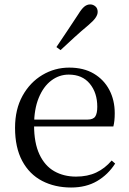

<svg xmlns="http://www.w3.org/2000/svg" viewBox="-20 -838 587 873"><path d="M303.3 14.6Q229.5 14.6 171.6 -15.4Q113.7 -45.5 81.1 -106.2Q48.4 -167 48.4 -256.8Q48.4 -341.1 82.5 -402.5Q116.6 -463.8 172.8 -497.2Q229 -530.6 294.9 -530.6Q360.2 -530.6 406.4 -503.3Q452.6 -475.9 477.1 -429.2Q501.7 -382.4 501.7 -323.2Q501.7 -286.8 495.4 -262.9H86.6V-294.2H377.3Q403.6 -294.2 413 -308.2Q422.3 -322.1 422.3 -352.3Q422.3 -416.2 388.2 -457.5Q354.2 -498.8 292.6 -498.8Q248.8 -498.8 213 -471.6Q177.1 -444.5 156 -392.8Q134.9 -341.2 134.9 -268.7Q134.9 -188 159.4 -135.9Q183.9 -83.8 226.9 -59.4Q270 -35 325.5 -35Q378.5 -35 417.8 -53.7Q457.2 -72.3 487.7 -108.1L503.6 -94.3Q471 -43.5 421 -14.4Q371 14.6 303.3 14.6ZM236.5 -624Q261.4 -660.9 285.8 -697.4Q310.2 -734 335.7 -772.8Q350.9 -797.6 363.2 -807.7Q375.5 -817.9 390.3 -817.9Q403.1 -817.9 413.6 -809.1Q424.1 -800.3 424.1 -783.8Q424.1 -771.1 414.2 -756.9Q404.4 -742.7 381.2 -723.1Q348.4 -695.8 317.4 -667.5Q286.4 -639.2 255.3 -610.1Z"/></svg>

Font: Noto Serif JP
Style: Regular
Weight: 200
Designer: Ryoko NISHIZUKA 西塚涼子 (kana & ideographs); Frank Grießhammer (Latin, Greek & Cyrillic); Wenlong ZHANG 张文龙 (bopomofo); San
Foundry: Adobe
Version: Version 2.001;hotconv 1.1.0;makeotfexe 2.6.0